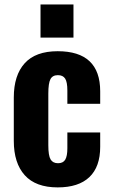

<svg xmlns="http://www.w3.org/2000/svg" viewBox="-20 -812 495 842"><path d="M157.7 -647V-792.5H302.2V-647ZM232.9 9.8Q136.7 9.8 88.6 -43.5Q40.5 -96.7 40.5 -194.3V-384.3Q40.5 -481.9 88.4 -534.7Q136.2 -587.4 232.9 -587.4Q419.4 -587.4 419.4 -411.6V-356.9H275.4V-415Q275.4 -452.6 265.6 -467.5Q255.9 -482.4 233.9 -482.4Q210.4 -482.4 201.2 -464.8Q191.9 -447.3 191.9 -401.4V-174.8Q191.9 -129.4 201.9 -112.8Q211.9 -96.2 234.4 -96.2Q256.8 -96.2 266.1 -111.8Q275.4 -127.4 275.4 -161.6V-231H419.4V-168Q419.4 -80.6 372.1 -35.4Q324.7 9.8 232.9 9.8Z"/></svg>

Font: Oswald
Style: DemiBold
Weight: 600
Designer: Vernon Adams
Foundry: Vernon Adams
Version: 3.0; ttfautohint (v0.95) -l 8 -r 50 -G 200 -x 0 -w "G" -W -c